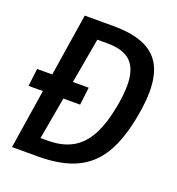

<svg xmlns="http://www.w3.org/2000/svg" viewBox="-132 -831 863 938"><g transform="rotate(20 300.0 -362.5)"><path d="M83 -308.5H8.5L19.5 -400.5H98L149 -725H297.5Q390.5 -725 451.2 -701Q512 -677 543 -624Q574 -571 574 -484Q574 -432.5 561.5 -360Q538.5 -230 492.5 -151.8Q446.5 -73.5 368.2 -36.8Q290 0 168 0H34.5ZM451 -374Q461 -432.5 461 -475Q461 -557.5 422.5 -596.5Q384 -635.5 300 -635.5H247L205.5 -400.5H287.5L276.5 -308.5H189.5L150.5 -89H187.5Q262.5 -89 314.5 -117.8Q366.5 -146.5 399.8 -209Q433 -271.5 451 -374Z"/></g></svg>

Font: JuliaMono Medium
Style: Italic
Weight: 500
Italic angle: -9°
Monospace: yes
Designer: cormullion
Foundry: corm
Version: Version 0.054; ttfautohint (v1.8.4)